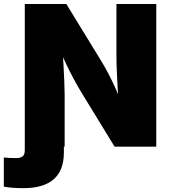

<svg xmlns="http://www.w3.org/2000/svg" viewBox="-82 -748 862 979"><path d="M-62.5 203.6V55.2Q-49.8 56.2 -34.9 57.1Q-20 58.1 -2.9 58.1Q22.9 58.1 33.7 49.1Q44.4 40 44.4 18.6V-60.1H243.7V29.8Q243.7 120.6 191.9 166Q140.1 211.4 37.1 211.4Q8.3 211.4 -17.3 209.5Q-43 207.5 -62.5 203.6ZM44.4 0V-727.5H256.3L431.2 -441.9Q450.2 -411.1 469 -375.7Q487.8 -340.3 506.6 -298.3Q525.4 -256.3 543.9 -205.6L524.4 -187Q522 -226.6 519 -278.1Q516.1 -329.6 513.9 -378.9Q511.7 -428.2 511.7 -460.9V-727.5H714.8V0H502.4L339.8 -265.6Q316.4 -303.7 295.4 -342.5Q274.4 -381.3 253.4 -425.8Q232.4 -470.2 207.5 -524.9L234.4 -528.8Q238.3 -477.5 241.2 -427.2Q244.1 -377 245.8 -335Q247.6 -293 247.6 -265.6V0Z"/></svg>

Font: Inter 20pt Black
Style: Regular
Weight: 900
Version: Version 4.001;git-66647c0bb